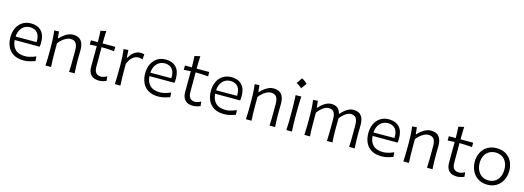

<svg xmlns="http://www.w3.org/2000/svg" viewBox="2 -1754 7496 2747"><g transform="rotate(15 3750.0 -380.0)"><path d="M323.1 11Q373.2 11 416.5 -1.6Q459.8 -14.2 490.4 -23.9L486.5 -92.8Q459 -80.5 431 -71.4Q403 -62.4 377.1 -57.6Q351.1 -52.8 329.5 -52.8Q229.2 -52.8 179.5 -102.8Q129.8 -152.7 125.4 -238.6H495.9Q498.3 -254.5 499.2 -271.2Q500 -287.8 500 -307.9Q500 -414.8 444.5 -471.8Q389 -528.8 292.5 -528.8Q219.3 -528.8 166.1 -494.4Q112.9 -460.1 84.2 -399.8Q55.5 -339.5 55.5 -261.7Q55.5 -182.6 84.3 -121Q113.1 -59.4 172.6 -24.2Q232.1 11 323.1 11ZM435.2 -290.6 125.1 -289.3Q129.2 -370.2 173.2 -420.4Q217.2 -470.6 293.6 -472.7Q366.9 -470.3 403.6 -424.2Q440.3 -378.2 435.2 -290.6Z M645.1 0H727.7Q724 -57.6 722.9 -110.7Q721.7 -163.8 721.7 -225.9V-349.3Q744 -381 773.8 -406Q803.7 -431 834.5 -445.9Q865.3 -460.7 890.1 -460.7Q952.2 -460.7 976 -425.8Q999.8 -390.9 999.8 -322.1V-225.9Q999.8 -163.8 998.9 -110.7Q997.9 -57.6 994.9 0H1076.9Q1072.5 -57.6 1071.4 -111.1Q1070.3 -164.6 1070.3 -228.7Q1070.3 -251.5 1071.3 -280.8Q1072.2 -310.1 1072.2 -343.5Q1072.2 -433.7 1034.3 -481.2Q996.4 -528.8 911.8 -528.8Q875.6 -528.8 839.7 -512.1Q803.8 -495.5 773.7 -471.1Q743.6 -446.8 723.9 -423.9H715.4L705.9 -521.5L635.8 -516.8Q644.1 -457.6 647.4 -397.4Q650.7 -337.3 650.7 -280.7V-228.7Q650.7 -164.6 649.5 -111.1Q648.3 -57.6 645.1 0Z M1438.2 11Q1468.9 11 1499.7 2.5Q1530.6 -6.1 1546 -13.9L1539.1 -80.2Q1519.9 -68 1495 -60.1Q1470.2 -52.1 1453.7 -52.1Q1402.6 -52.1 1377.8 -81.3Q1352.9 -110.5 1352.9 -168.6V-461.4Q1398.7 -460.7 1446.3 -458.6Q1493.9 -456.5 1540.2 -452.6V-516.8H1352.9Q1353 -567.7 1354.2 -608.9Q1355.4 -650 1358 -701.7L1276.2 -684Q1279.2 -640.9 1280.5 -601Q1281.9 -561.1 1282.1 -516.8H1179.8V-452.6L1282.1 -459.6Q1282 -398.8 1281.4 -319.5Q1280.7 -240.2 1280.7 -154.3Q1280.7 -70.5 1321.1 -29.7Q1361.5 11 1438.2 11Z M1672.4 0H1755Q1751.4 -57.6 1750.2 -110.7Q1749 -163.8 1749 -225.9V-322.3Q1775.3 -381.9 1803.5 -410.2Q1831.7 -438.6 1857.2 -447.2Q1882.8 -455.8 1901.1 -455.8Q1914.5 -455.8 1931.1 -451.9Q1947.7 -448 1963.2 -442.5L1969.7 -519.7Q1956.3 -524 1941.9 -526.4Q1927.5 -528.8 1912.4 -528.8Q1890.1 -528.8 1861.9 -519.3Q1833.7 -509.8 1804.5 -484.6Q1775.3 -459.5 1749.1 -411.9H1741L1733.2 -521.5L1663.1 -516.8Q1671.5 -457.6 1674.8 -397.4Q1678 -337.3 1678 -280.7V-228.7Q1678 -164.6 1676.8 -111.1Q1675.6 -57.6 1672.4 0Z M2319.1 11Q2369.3 11 2412.6 -1.6Q2455.9 -14.2 2486.5 -23.9L2482.6 -92.8Q2455.1 -80.5 2427.1 -71.4Q2399.1 -62.4 2373.2 -57.6Q2347.2 -52.8 2325.6 -52.8Q2225.3 -52.8 2175.6 -102.8Q2125.9 -152.7 2121.5 -238.6H2492Q2494.4 -254.5 2495.3 -271.2Q2496.1 -287.8 2496.1 -307.9Q2496.1 -414.8 2440.6 -471.8Q2385.1 -528.8 2288.6 -528.8Q2215.4 -528.8 2162.2 -494.4Q2109 -460.1 2080.3 -399.8Q2051.6 -339.5 2051.6 -261.7Q2051.6 -182.6 2080.4 -121Q2109.2 -59.4 2168.7 -24.2Q2228.1 11 2319.1 11ZM2431.3 -290.6 2121.2 -289.3Q2125.3 -370.2 2169.3 -420.4Q2213.3 -470.6 2289.7 -472.7Q2363 -470.3 2399.7 -424.2Q2436.4 -378.2 2431.3 -290.6Z M2830.8 11Q2861.4 11 2892.3 2.5Q2923.1 -6.1 2938.6 -13.9L2931.7 -80.2Q2912.4 -68 2887.6 -60.1Q2862.8 -52.1 2846.3 -52.1Q2795.2 -52.1 2770.3 -81.3Q2745.5 -110.5 2745.5 -168.6V-461.4Q2791.2 -460.7 2838.9 -458.6Q2886.5 -456.5 2932.8 -452.6V-516.8H2745.5Q2745.6 -567.7 2746.8 -608.9Q2748 -650 2750.6 -701.7L2668.8 -684Q2671.7 -640.9 2673.1 -601Q2674.5 -561.1 2674.7 -516.8H2572.4V-452.6L2674.7 -459.6Q2674.6 -398.8 2673.9 -319.5Q2673.3 -240.2 2673.3 -154.3Q2673.3 -70.5 2713.7 -29.7Q2754.1 11 2830.8 11Z M3292.3 11Q3342.4 11 3385.7 -1.6Q3429 -14.2 3459.7 -23.9L3455.7 -92.8Q3428.3 -80.5 3400.3 -71.4Q3372.2 -62.4 3346.3 -57.6Q3320.4 -52.8 3298.7 -52.8Q3198.4 -52.8 3148.7 -102.8Q3099 -152.7 3094.6 -238.6H3465.1Q3467.6 -254.5 3468.4 -271.2Q3469.3 -287.8 3469.3 -307.9Q3469.3 -414.8 3413.8 -471.8Q3358.3 -528.8 3261.7 -528.8Q3188.6 -528.8 3135.3 -494.4Q3082.1 -460.1 3053.4 -399.8Q3024.8 -339.5 3024.8 -261.7Q3024.8 -182.6 3053.6 -121Q3082.4 -59.4 3141.8 -24.2Q3201.3 11 3292.3 11ZM3404.4 -290.6 3094.4 -289.3Q3098.5 -370.2 3142.4 -420.4Q3186.4 -470.6 3262.9 -472.7Q3336.1 -470.3 3372.8 -424.2Q3409.6 -378.2 3404.4 -290.6Z M3614.3 0H3696.9Q3693.3 -57.6 3692.1 -110.7Q3690.9 -163.8 3690.9 -225.9V-349.3Q3713.2 -381 3743.1 -406Q3773 -431 3803.7 -445.9Q3834.5 -460.7 3859.3 -460.7Q3921.5 -460.7 3945.3 -425.8Q3969 -390.9 3969 -322.1V-225.9Q3969 -163.8 3968.1 -110.7Q3967.2 -57.6 3964.2 0H4046.1Q4041.7 -57.6 4040.7 -111.1Q4039.6 -164.6 4039.6 -228.7Q4039.6 -251.5 4040.5 -280.8Q4041.5 -310.1 4041.5 -343.5Q4041.5 -433.7 4003.6 -481.2Q3965.6 -528.8 3881 -528.8Q3844.8 -528.8 3808.9 -512.1Q3773.1 -495.5 3743 -471.1Q3712.9 -446.8 3693.2 -423.9H3684.6L3675.1 -521.5L3605 -516.8Q3613.4 -457.6 3616.7 -397.4Q3619.9 -337.3 3619.9 -280.7V-228.7Q3619.9 -164.6 3618.7 -111.1Q3617.5 -57.6 3614.3 0Z M4238.4 -772.5Q4223.8 -751 4209.9 -730.8Q4195.9 -710.6 4181 -689.9Q4202.7 -678.3 4223.5 -663.8Q4244.3 -649.3 4262.5 -632.5Q4277.9 -653.2 4292.4 -673.5Q4306.9 -693.9 4321 -714Q4298.1 -736.6 4277.7 -750.8Q4257.3 -765.1 4238.4 -772.5ZM4213.1 0H4295.6Q4292 -57.6 4290.6 -111.1Q4289.2 -164.6 4289.2 -228.7V-280.7Q4289.2 -326.5 4289.9 -366.1Q4290.7 -405.7 4292.1 -443Q4293.5 -480.4 4295.9 -519.2L4211.5 -516.8Q4214 -478.4 4215.6 -441.4Q4217.2 -404.4 4217.9 -365.3Q4218.7 -326.2 4218.7 -280.7V-228.7Q4218.7 -164.6 4217.5 -111.1Q4216.2 -57.6 4213.1 0Z M5143.2 0H5225.2Q5220.8 -57.6 5219.7 -111.1Q5218.6 -164.6 5218.6 -228.7Q5218.6 -251.5 5219.6 -280.8Q5220.5 -310.1 5220.5 -343.5Q5220.5 -433.7 5183.5 -481.2Q5146.4 -528.8 5067.3 -528.8Q5031.3 -528.8 4997.6 -512.6Q4963.9 -496.4 4935.3 -471.6Q4906.7 -446.9 4885.2 -421.3H4878.8Q4865.9 -474.5 4831.4 -501.7Q4796.8 -528.8 4738.1 -528.8Q4702 -528.8 4668.2 -512.1Q4634.4 -495.5 4606.5 -471.1Q4578.6 -446.8 4558.9 -423.9H4550.4L4540.8 -521.5L4470.7 -516.8Q4479.1 -457.6 4482.4 -397.4Q4485.6 -337.3 4485.6 -280.7V-228.7Q4485.6 -164.6 4484.4 -111.1Q4483.2 -57.6 4480 0H4562.7Q4559 -57.6 4557.8 -110.7Q4556.6 -163.8 4556.6 -225.9V-349.3Q4589.8 -396.3 4634.3 -428.5Q4678.8 -460.7 4715.6 -460.7Q4774.4 -460.7 4796.6 -425.8Q4818.8 -390.9 4818.8 -322.1V-225.9Q4818.8 -163.8 4817.9 -110.7Q4817 -57.6 4814 0H4895.9Q4892.4 -46.7 4890.7 -90.2Q4888.9 -133.7 4888.9 -182.6Q4888.9 -206.9 4889.2 -238.6Q4889.5 -270.3 4889.9 -301.8Q4890.2 -333.3 4890.7 -357Q4924 -401.2 4966.7 -431Q5009.4 -460.7 5044.9 -460.7Q5103.3 -460.7 5125.4 -425.8Q5147.6 -390.9 5147.6 -322.1V-225.9Q5147.6 -163.8 5146.9 -110.7Q5146.2 -57.6 5143.2 0Z M5624.3 11Q5674.4 11 5717.7 -1.6Q5761 -14.2 5791.7 -23.9L5787.8 -92.8Q5760.3 -80.5 5732.3 -71.4Q5704.3 -62.4 5678.3 -57.6Q5652.4 -52.8 5630.8 -52.8Q5530.4 -52.8 5480.8 -102.8Q5431.1 -152.7 5426.6 -238.6H5797.1Q5799.6 -254.5 5800.5 -271.2Q5801.3 -287.8 5801.3 -307.9Q5801.3 -414.8 5745.8 -471.8Q5690.3 -528.8 5593.8 -528.8Q5520.6 -528.8 5467.4 -494.4Q5414.1 -460.1 5385.5 -399.8Q5356.8 -339.5 5356.8 -261.7Q5356.8 -182.6 5385.6 -121Q5414.4 -59.4 5473.9 -24.2Q5533.3 11 5624.3 11ZM5736.4 -290.6 5426.4 -289.3Q5430.5 -370.2 5474.5 -420.4Q5518.5 -470.6 5594.9 -472.7Q5668.1 -470.3 5704.9 -424.2Q5741.6 -378.2 5736.4 -290.6Z M5946.4 0H6029Q6025.3 -57.6 6024.1 -110.7Q6022.9 -163.8 6022.9 -225.9V-349.3Q6045.2 -381 6075.1 -406Q6105 -431 6135.8 -445.9Q6166.5 -460.7 6191.3 -460.7Q6253.5 -460.7 6277.3 -425.8Q6301.1 -390.9 6301.1 -322.1V-225.9Q6301.1 -163.8 6300.1 -110.7Q6299.2 -57.6 6296.2 0H6378.1Q6373.8 -57.6 6372.7 -111.1Q6371.6 -164.6 6371.6 -228.7Q6371.6 -251.5 6372.6 -280.8Q6373.5 -310.1 6373.5 -343.5Q6373.5 -433.7 6335.6 -481.2Q6297.7 -528.8 6213 -528.8Q6176.8 -528.8 6141 -512.1Q6105.1 -495.5 6075 -471.1Q6044.9 -446.8 6025.2 -423.9H6016.7L6007.1 -521.5L5937 -516.8Q5945.4 -457.6 5948.7 -397.4Q5952 -337.3 5952 -280.7V-228.7Q5952 -164.6 5950.7 -111.1Q5949.5 -57.6 5946.4 0Z M6739.5 11Q6770.1 11 6801 2.5Q6831.8 -6.1 6847.3 -13.9L6840.4 -80.2Q6821.1 -68 6796.3 -60.1Q6771.5 -52.1 6755 -52.1Q6703.9 -52.1 6679 -81.3Q6654.2 -110.5 6654.2 -168.6V-461.4Q6699.9 -460.7 6747.6 -458.6Q6795.2 -456.5 6841.5 -452.6V-516.8H6654.2Q6654.3 -567.7 6655.5 -608.9Q6656.7 -650 6659.3 -701.7L6577.5 -684Q6580.4 -640.9 6581.8 -601Q6583.2 -561.1 6583.4 -516.8H6481.1V-452.6L6583.4 -459.6Q6583.3 -398.8 6582.6 -319.5Q6582 -240.2 6582 -154.3Q6582 -70.5 6622.4 -29.7Q6662.8 11 6739.5 11Z M7191.2 -52.1Q7128.3 -53.7 7087.3 -83.4Q7046.3 -113 7026 -160.3Q7005.8 -207.6 7005.8 -261.7Q7005.8 -318.6 7026.5 -364.1Q7047.1 -409.6 7088.5 -436.7Q7130 -463.9 7191.2 -465.5Q7277.9 -462.6 7325.3 -407.3Q7372.8 -351.9 7372.8 -261.7Q7372.8 -207.5 7353.5 -160.1Q7334.2 -112.8 7293.9 -83.3Q7253.7 -53.7 7191.2 -52.1ZM7191.4 11Q7268.9 11 7325.9 -25.3Q7382.8 -61.7 7414 -123.6Q7445.1 -185.4 7445.1 -261.7Q7445.1 -337.3 7415 -397.9Q7384.9 -458.4 7327.9 -493.6Q7270.8 -528.8 7190.4 -528.8Q7112.4 -528.8 7054.6 -494.3Q6996.8 -459.8 6965.1 -399.5Q6933.5 -339.2 6933.5 -261.7Q6933.5 -207.6 6950.3 -158.4Q6967.1 -109.3 6999.7 -71.2Q7032.3 -33.2 7080.4 -11.1Q7128.5 11 7191.4 11Z"/></g></svg>

Font: Pinar-VF-FD
Style: Regular
Weight: 300
Designer: Amin Abedi
Version: Version 3.0